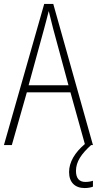

<svg xmlns="http://www.w3.org/2000/svg" viewBox="-20 -735 491 973"><path d="M365 131C365 84 393 44 442 0H451L250 -715H204L0 0H40L116 -267H337L410 -5C359 38 330 87 330 137C330 189 360 218 409 218C426 218 441 215 451 211V181C443 184 428 187 413 187C381 187 365 168 365 131ZM249 -591 327 -303H125L204 -591C212 -623 220 -649 227 -679C234 -649 242 -621 249 -591Z"/></svg>

Font: Noto Sans Devanagari UI Condensed ExtraLight
Style: Regular
Weight: 200
Width: 3
Designer: Jelle Bosma - Monotype Design Team
Foundry: Monotype Imaging Inc.
Version: Version 2.004